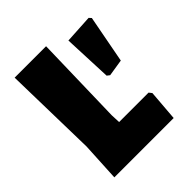

<svg xmlns="http://www.w3.org/2000/svg" viewBox="-181 -764 881 881"><g transform="rotate(-45 259.5 -323.5)"><path d="M441 -164H250L248 -210L259 -647H55L65 -190L55 0H440L452 -150ZM499 -590 489 -601 350 -593 360 -355 373 -345 455 -358Z"/></g></svg>

Font: Luna Sans Black
Style: Regular
Weight: 900
Designer: Juan Pablo del Peral
Foundry: Huerta Tipografica
Version: Version 2.001; ttfautohint (v1.5)